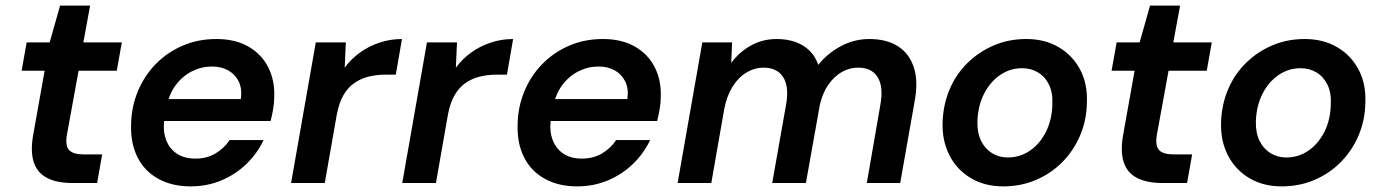

<svg xmlns="http://www.w3.org/2000/svg" viewBox="-20 -652 4932 684"><path d="M239 0Q182 0 147 -18.5Q112 -37 100 -75Q88 -113 98 -170L139 -400H57L75 -501H157L194 -632H301L277 -501H414L396 -400H260L218 -170Q212 -131 227 -116.5Q242 -102 277 -102H344L326 0Z M659 12Q593 12 544 -15Q495 -42 470 -91.5Q445 -141 447 -208Q448 -271 471 -326.5Q494 -382 534.5 -423.5Q575 -465 630 -489Q685 -513 751 -513Q818 -513 865 -486Q912 -459 935.5 -412.5Q959 -366 957 -308Q957 -286 953 -263Q949 -240 944 -221H533L547 -299H838Q843 -336 830.5 -361.5Q818 -387 793.5 -401Q769 -415 735 -415Q698 -415 664 -398Q630 -381 605.5 -348Q581 -315 572 -265L567 -236Q559 -192 570 -158.5Q581 -125 608 -106Q635 -87 676 -87Q717 -87 748 -105.5Q779 -124 798 -153H919Q897 -106 858.5 -68.5Q820 -31 769 -9.5Q718 12 659 12Z M1017 0 1105 -501H1212L1208 -411Q1231 -442 1262 -464.5Q1293 -487 1331.5 -500Q1370 -513 1412 -513L1390 -386H1352Q1321 -386 1293 -379Q1265 -372 1242 -356Q1219 -340 1203.5 -313Q1188 -286 1180 -245L1137 0Z M1413 0 1501 -501H1608L1604 -411Q1627 -442 1658 -464.5Q1689 -487 1727.5 -500Q1766 -513 1808 -513L1786 -386H1748Q1717 -386 1689 -379Q1661 -372 1638 -356Q1615 -340 1599.5 -313Q1584 -286 1576 -245L1533 0Z M2036 12Q1970 12 1921 -15Q1872 -42 1847 -91.5Q1822 -141 1824 -208Q1825 -271 1848 -326.5Q1871 -382 1911.5 -423.5Q1952 -465 2007 -489Q2062 -513 2128 -513Q2195 -513 2242 -486Q2289 -459 2312.5 -412.5Q2336 -366 2334 -308Q2334 -286 2330 -263Q2326 -240 2321 -221H1910L1924 -299H2215Q2220 -336 2207.5 -361.5Q2195 -387 2170.5 -401Q2146 -415 2112 -415Q2075 -415 2041 -398Q2007 -381 1982.5 -348Q1958 -315 1949 -265L1944 -236Q1936 -192 1947 -158.5Q1958 -125 1985 -106Q2012 -87 2053 -87Q2094 -87 2125 -105.5Q2156 -124 2175 -153H2296Q2274 -106 2235.5 -68.5Q2197 -31 2146 -9.5Q2095 12 2036 12Z M2394 0 2482 -501H2588L2585 -428Q2614 -467 2655.5 -490Q2697 -513 2747 -513Q2784 -513 2813.5 -502.5Q2843 -492 2864 -471.5Q2885 -451 2895 -421Q2929 -463 2976.5 -488Q3024 -513 3077 -513Q3138 -513 3178.5 -487.5Q3219 -462 3235.5 -412Q3252 -362 3238 -289L3187 0H3068L3116 -277Q3128 -342 3107 -376.5Q3086 -411 3037 -411Q3006 -411 2979 -395.5Q2952 -380 2931.5 -351Q2911 -322 2901 -280L2851 0H2731L2780 -277Q2792 -342 2770.5 -376.5Q2749 -411 2700 -411Q2668 -411 2639 -393.5Q2610 -376 2589.5 -343Q2569 -310 2560 -263L2514 0Z M3554 12Q3488 12 3438.5 -17.5Q3389 -47 3362.5 -98.5Q3336 -150 3338 -216Q3340 -279 3363 -333.5Q3386 -388 3427 -428Q3468 -468 3521 -490.5Q3574 -513 3636 -513Q3702 -513 3751.5 -484Q3801 -455 3828 -404Q3855 -353 3852 -286Q3851 -223 3827.5 -168.5Q3804 -114 3763.5 -73.5Q3723 -33 3669.5 -10.5Q3616 12 3554 12ZM3570 -91Q3614 -91 3649.5 -115.5Q3685 -140 3706.5 -183Q3728 -226 3729 -281Q3731 -322 3717 -350.5Q3703 -379 3678 -394Q3653 -409 3621 -409Q3578 -409 3542.5 -384.5Q3507 -360 3485.5 -317.5Q3464 -275 3462 -220Q3461 -179 3475 -150.5Q3489 -122 3514 -106.5Q3539 -91 3570 -91Z M4122 0Q4065 0 4030 -18.5Q3995 -37 3983 -75Q3971 -113 3981 -170L4022 -400H3940L3958 -501H4040L4077 -632H4184L4160 -501H4297L4279 -400H4143L4101 -170Q4095 -131 4110 -116.5Q4125 -102 4160 -102H4227L4209 0Z M4546 12Q4480 12 4430.5 -17.5Q4381 -47 4354.5 -98.5Q4328 -150 4330 -216Q4332 -279 4355 -333.5Q4378 -388 4419 -428Q4460 -468 4513 -490.5Q4566 -513 4628 -513Q4694 -513 4743.5 -484Q4793 -455 4820 -404Q4847 -353 4844 -286Q4843 -223 4819.5 -168.5Q4796 -114 4755.5 -73.5Q4715 -33 4661.5 -10.5Q4608 12 4546 12ZM4562 -91Q4606 -91 4641.5 -115.5Q4677 -140 4698.5 -183Q4720 -226 4721 -281Q4723 -322 4709 -350.5Q4695 -379 4670 -394Q4645 -409 4613 -409Q4570 -409 4534.5 -384.5Q4499 -360 4477.5 -317.5Q4456 -275 4454 -220Q4453 -179 4467 -150.5Q4481 -122 4506 -106.5Q4531 -91 4562 -91Z"/></svg>

Font: DM Sans 18pt SemiBold
Style: Italic
Weight: 600
Italic angle: -10°
Designer: Colophon Foundry, Jonny Pinhorn
Foundry: Colophon Foundry
Version: Version 4.004;gftools[0.9.30]